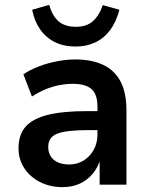

<svg xmlns="http://www.w3.org/2000/svg" viewBox="-20 -758 612 788"><path d="M236 10Q185 10 144 -11Q103 -32 79.5 -68Q56 -104 56 -149Q56 -205 85 -238Q114 -271 176 -286.5Q238 -302 339 -302H396V-224H343Q298 -224 266.5 -220.5Q235 -217 215.5 -209.5Q196 -202 187 -188.5Q178 -175 178 -156Q178 -121 201 -102Q224 -83 264 -83Q297 -83 323 -99Q349 -115 364.5 -143Q380 -171 380 -206V-320Q380 -371 355.5 -392.5Q331 -414 278 -414Q238 -414 196.5 -402Q155 -390 111 -362L76 -453Q104 -472 139.5 -485.5Q175 -499 214 -506.5Q253 -514 289 -514Q357 -514 404 -491.5Q451 -469 475 -423Q499 -377 499 -304V0H389V-105H392Q382 -71 360.5 -45Q339 -19 308 -4.5Q277 10 236 10ZM290 -567Q242 -567 205.5 -585Q169 -603 145 -637Q121 -671 112 -718L182 -738Q195 -692 221 -670Q247 -648 291 -648Q334 -648 360 -670Q386 -692 402 -737L470 -718Q457 -668 432 -634.5Q407 -601 371 -584Q335 -567 290 -567Z"/></svg>

Font: Nunitoga
Style: Bold
Weight: 700
Designer: Vernon Adams
Foundry: Vernon Adams
Version: Version 1.0